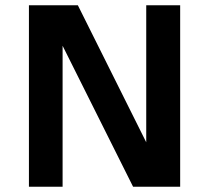

<svg xmlns="http://www.w3.org/2000/svg" viewBox="-20 -710 795 730"><path d="M90 0V-690H276L536 -169V-690H665V0H486L218 -536V0Z"/></svg>

Font: Radio Canada SemiBold
Style: Regular
Weight: 600
Designer: Charles Daoud, Etienne Aubert Bonn, Alexandre Saumier Demers, Jacques Le Bailly
Foundry: Radio-Canada
Version: Version 2.104; ttfautohint (v1.8.4.7-5d5b);gftools[0.9.28.de